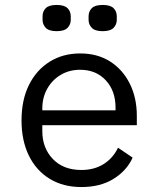

<svg xmlns="http://www.w3.org/2000/svg" viewBox="-20 -744 640 776"><path d="M309 12Q235 12 180.5 -21.5Q126 -55 96.5 -115.5Q67 -176 67 -257Q67 -340 97 -400.5Q127 -461 180.5 -494.5Q234 -528 304 -528Q374 -528 425 -495.5Q476 -463 504.5 -406Q533 -349 533 -276V-238H151V-214Q151 -146 193.5 -101.5Q236 -57 309 -57Q361 -57 399 -81Q437 -105 457 -147L516 -107Q493 -55 439.5 -21.5Q386 12 309 12ZM304 -462Q260 -462 225.5 -441.5Q191 -421 171 -385.5Q151 -350 151 -305V-298H447V-309Q447 -377 407.5 -419.5Q368 -462 304 -462ZM209 -618Q178 -618 165 -631.5Q152 -645 152 -664V-678Q152 -698 165 -711Q178 -724 209 -724Q240 -724 253 -711Q266 -698 266 -678V-664Q266 -645 253 -631.5Q240 -618 209 -618ZM395 -618Q364 -618 351 -631.5Q338 -645 338 -664V-678Q338 -698 351 -711Q364 -724 395 -724Q426 -724 439 -711Q452 -698 452 -678V-664Q452 -645 439 -631.5Q426 -618 395 -618Z"/></svg>

Font: Lilex Nerd Font
Style: Regular
Weight: 400
Designer: Mike Abbink, Paul van der Laan, Pieter van Rosmalen, Mikhael Khrustik
Foundry: Mikhael Khrustik
Version: Version 2.400; ttfautohint (v1.8.4.7-5d5b);Nerd Fonts 3.3.0